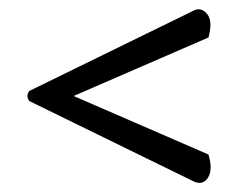

<svg xmlns="http://www.w3.org/2000/svg" viewBox="-20 -561 534 420"><path d="M44 -340Q36 -351 44 -362L404 -538Q420 -546 433 -530.5Q446 -515 436 -479L141 -351L436 -223Q446 -190 435 -172.5Q424 -155 404 -164Z"/></svg>

Font: Arima Thin SemiBold
Style: Regular
Weight: 600
Version: Version 1.100